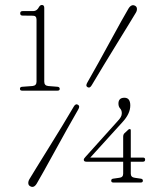

<svg xmlns="http://www.w3.org/2000/svg" viewBox="-20 -732 657 770"><path d="M70.5 -669.5Q61 -669.5 61 -678.5Q61 -687.5 70.5 -687.5H113.5Q128 -687.5 136.5 -704Q141 -712 148 -712Q157.5 -712 157.5 -700.5V-404.5Q157.5 -388.5 173.5 -387L211 -384Q219.5 -383 219.5 -375.5Q219.5 -368.5 211 -368.5H68.5Q60 -368.5 60 -376Q60 -383.5 69 -384L110 -387Q126.5 -388.5 126.5 -404.5V-653Q126.5 -669 112.5 -669ZM474 -183.5Q474 -192.5 479 -197.5L493 -210.5Q496.5 -214.5 500 -214.5Q504.5 -214.5 504.5 -209V-100H554Q562 -100 562 -92Q562 -83.5 553.5 -83.5H504.5V-35.5Q504.5 -21 520.5 -19L544.5 -15.5Q553 -14.5 553 -7.5Q553 0 544.5 0H434.5Q426 0 426 -7.5Q426 -14.5 434 -15.5L458.5 -19Q474 -20.5 474 -35.5V-83.5H326.5Q316 -83.5 316 -91.5Q316 -96 322.5 -102.5L452 -246.5Q460 -255 464.2 -262.2Q468.5 -269.5 468.5 -278Q468.5 -289.5 461.8 -297Q455 -304.5 455 -316.5Q455 -340 479 -340Q502.5 -340 502.5 -309Q502.5 -276 471 -242L342 -100H474ZM348 -390.5Q340.5 -377 331 -382.5Q322 -387.5 330.5 -401.5Q351 -437 375.5 -481.5Q400 -526 423.8 -569.5Q447.5 -613 466.5 -647.2Q485.5 -681.5 495.5 -698Q507.5 -717 522.5 -708.5Q529 -704.5 529.2 -696.5Q529.5 -688.5 524.5 -680.5Q516 -666 495.5 -632.8Q475 -599.5 448.8 -556.8Q422.5 -514 395.8 -470.2Q369 -426.5 348 -390.5ZM275.5 -304Q283 -317.5 292.5 -312Q302 -306.5 293.5 -292.5Q273.5 -258.5 249 -214.2Q224.5 -170 200.2 -126Q176 -82 156.5 -47Q137 -12 127.5 4Q115.5 24 100.5 14.5Q94 11 93.5 3Q93 -5 98 -13.5Q106.5 -28 127.5 -61.8Q148.5 -95.5 175.2 -138.8Q202 -182 228.8 -225.8Q255.5 -269.5 275.5 -304Z"/></svg>

Font: Fraunces 72pt S050 Thin
Style: Regular
Weight: 100
Version: Version 1.000; ttfautohint (v1.8.3)